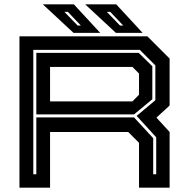

<svg xmlns="http://www.w3.org/2000/svg" viewBox="-20 -868 870 888"><path d="M70 0V-700H661.5L764.5 -597V-380L703.5 -324L764.5 -257.5V0H623V-207.5L573 -257.5H211.5V0ZM134 -62H148V-325H600L688.5 -229V-62H702.5V-233L612 -332L698.5 -404.5V-565.5L626.5 -637.5H134ZM148 -339V-623.5H621.5L684.5 -561.5V-409L600 -339ZM211.5 -399H592.5L623 -430V-528L592.5 -558.5H211.5ZM639.5 -716H516L374 -848H517.5ZM550 -750 490 -813H474L535 -750ZM443.5 -716H320L178 -848H321.5ZM354 -750 294 -813H278L339 -750Z"/></svg>

Font: Tourney Expanded Regular
Style: Bold
Weight: 700
Width: 7
Designer: Tyler Finck
Foundry: Etcetera Type Co
Version: Version 1.010; ttfautohint (v1.8.3)